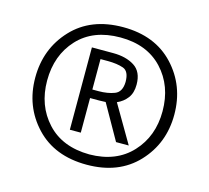

<svg xmlns="http://www.w3.org/2000/svg" viewBox="-93 -911 924 847"><g transform="rotate(15 369.0 -488.0)"><path d="M687 -487Q687 -356 601.5 -265Q516 -174 370 -174Q223 -174 137.5 -265Q52 -356 52 -487Q52 -619 137.5 -710.5Q223 -802 370 -802Q516 -802 601.5 -710.5Q687 -619 687 -487ZM106 -488Q106 -374 176 -298Q246 -222 370 -221Q492 -222 562.5 -298Q633 -374 633 -488Q633 -604 562.5 -679.5Q492 -755 370 -755Q246 -755 176 -679.5Q106 -604 106 -488ZM342 -640H309V-501H337Q379 -501 410 -513Q441 -525 442 -571Q442 -620 413.5 -630Q385 -640 342 -640ZM470 -304 380 -463Q373 -463 365.5 -462.5Q358 -462 351 -462H309V-304H259V-680H356Q415 -680 453.5 -655.5Q492 -631 492 -572Q492 -534 474 -510.5Q456 -487 428 -475L528 -304Z"/></g></svg>

Font: Palanquin Light
Style: Regular
Weight: 300
Designer: Pria Ravichandran
Version: Version 1.0.4